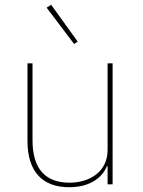

<svg xmlns="http://www.w3.org/2000/svg" viewBox="-20 -771 596 803"><path d="M290 -587 305 -597 194 -751 175 -739ZM430 0H451V-506H430V-144C430 -52 354 -7 271 -7C172 -7 116 -62 116 -185V-506H95V-181C95 -55 156 12 269 12C360 12 409 -31 427 -76H430Z"/></svg>

Font: IBM Plex Sans Thai Looped Thin
Style: Regular
Weight: 100
Designer: Mike Abbink, Paul van der Laan, Pieter van Rosmalen, Ben Mitchell, Mark Frömberg
Foundry: Bold Monday
Version: Version 1.1